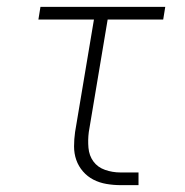

<svg xmlns="http://www.w3.org/2000/svg" viewBox="-20 -540 540 560"><path d="M332 0Q311 0 290.5 -3.5Q270 -7 252.5 -16Q235 -25 222 -40Q209 -55 202.5 -73.5Q196 -92 196 -113Q196 -134 199 -155L254 -483H92L98 -520H462L456 -483H294L239 -155Q236 -132 238 -109Q240 -86 252.5 -69Q265 -52 286.5 -44.5Q308 -37 331 -37H384V0Z"/></svg>

Font: Iosevka Curly Slab Extralight
Style: Italic
Weight: 200
Italic angle: -9°
Monospace: yes
Designer: Belleve Invis
Foundry: Belleve Invis
Version: Version 22.1.2; ttfautohint (v1.8.4)